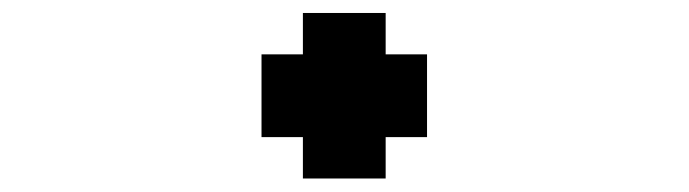

<svg xmlns="http://www.w3.org/2000/svg" viewBox="-20 -504 1040 290"><path d="M375 -296.9V-421.9H437.5V-484.4H562.5V-421.9H625V-296.9H562.5V-234.4H437.5V-296.9Z"/></svg>

Font: KH Dot Dougenzaka 16
Style: Regular
Weight: 400
Designer: Original version for X68000 by Keitarou Hiraki (http://hp.vector.co.jp/authors/VA000874/) / TrueType conversion by Homem
Version: Version 1.00.20150527